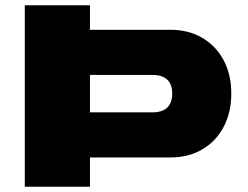

<svg xmlns="http://www.w3.org/2000/svg" viewBox="-20 -708 939 728"><path d="M74 0V-688H321V-595H627Q695 -595 747 -564.5Q799 -534 828 -479.5Q857 -425 857 -354Q857 -281 827.5 -226Q798 -171 746 -141Q694 -111 627 -111H321V0ZM321 -282H558Q596 -282 614.5 -300.5Q633 -319 633 -353Q633 -377 624.5 -392.5Q616 -408 599.5 -416Q583 -424 558 -424H321Z"/></svg>

Font: Archivo SemiBold Expanded Black
Style: Regular
Weight: 900
Width: 7
Version: Version 2.001